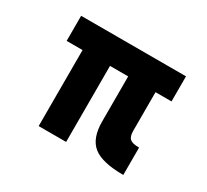

<svg xmlns="http://www.w3.org/2000/svg" viewBox="-109 -677 906 842"><g transform="rotate(30 344.0 -256.0)"><path d="M164.5 0H303.5V-385H395.5V-157.5Q395.5 -71.5 440.5 -35.8Q485.5 0 593 0V-138.5Q559 -138.5 546.5 -149.5Q534 -160.5 534 -189.5V-385H615V-512H84V-385H164.5Z"/></g></svg>

Font: Spartan ExtraBold
Style: Regular
Weight: 800
Designer: Matt Bailey, Mirko Velimirovic
Foundry: Matt Bailey
Version: Version 1.003; ttfautohint (v1.8.3)